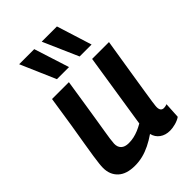

<svg xmlns="http://www.w3.org/2000/svg" viewBox="-233 -890 999 999"><g transform="rotate(-45 266.5 -390.0)"><path d="M154 10Q92 10 60 -20Q28 -50 28 -100Q28 -112 30 -130.5Q32 -149 36.5 -179.5Q41 -210 49 -257.5Q57 -305 68.5 -375Q80 -445 94 -541H218Q205 -456 195.5 -396Q186 -336 179.5 -295Q173 -254 168.5 -227.5Q164 -201 161.5 -182.5Q159 -164 158 -149Q157 -124 171.5 -110Q186 -96 214 -96Q234 -96 252 -100Q270 -104 288 -111.5Q306 -119 325 -130L389 -541H513Q494 -424 482 -348Q470 -272 463 -228Q456 -184 453 -163Q450 -142 449.5 -135Q449 -128 449 -126Q449 -111 455 -103.5Q461 -96 473 -96Q476 -96 482.5 -97Q489 -98 496 -101L491 -13Q475 -2 453 4Q431 10 412 10Q379 10 356 -6.5Q333 -23 326 -52Q297 -32 268.5 -18Q240 -4 212 3Q184 10 154 10ZM185 -596 101 -790H212L274 -596ZM352 -596 267 -790H379L440 -596Z"/></g></svg>

Font: Georama ExtraCondensed Thin SemiBold
Style: Italic
Weight: 600
Italic angle: -9°
Version: Version 1.001